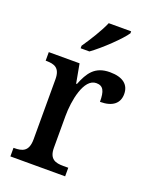

<svg xmlns="http://www.w3.org/2000/svg" viewBox="-143 -846 739 926"><g transform="rotate(20 226.5 -383.0)"><path d="M166 -619V-606H211C264 -644 344 -721 367 -756V-766H252C233 -721 195 -661 166 -619ZM26 0H307V-44H281C242 -44 209 -52 209 -111V-274C209 -352 231 -474 295 -474C331 -474 342 -450 342 -395C408 -395 439 -424 439 -470C439 -517 407 -546 339 -546C261 -546 233 -500 208 -438H204L186 -536H28V-492H31C72 -492 103 -483 103 -424V-116C103 -53 71 -44 29 -44H26Z"/></g></svg>

Font: Noto Serif Tamil SemiCondensed Medium
Style: Regular
Weight: 500
Width: 4
Designer: Indian Type Foundry, Tom Grace, and the Monotype Design Team
Foundry: Monotype Imaging Inc.
Version: Version 2.004